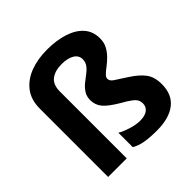

<svg xmlns="http://www.w3.org/2000/svg" viewBox="-199 -929 1102 1102"><g transform="rotate(-45 352.0 -377.5)"><path d="M603 -595Q603 -561 589 -535.5Q575 -510 555 -490Q535 -470 515 -455Q495 -440 481.5 -427Q468 -414 468 -402Q468 -383 490 -369Q512 -355 564 -321Q615 -288 641.5 -252.5Q668 -217 668 -159Q668 -75 613.5 -32.5Q559 10 461 10Q401 10 362 3Q323 -4 294 -21V-138Q319 -123 359 -110.5Q399 -98 432 -98Q471 -98 492 -114Q513 -130 513 -157Q513 -173 506.5 -186Q500 -199 480 -214Q460 -229 421 -251Q360 -287 336 -316Q312 -345 312 -384Q312 -415 326 -436.5Q340 -458 360 -474.5Q380 -491 400.5 -506Q421 -521 434.5 -539Q448 -557 448 -581Q448 -612 419.5 -629.5Q391 -647 342 -647Q288 -647 256 -622.5Q224 -598 224 -543V0H73V-555Q73 -626 108.5 -672.5Q144 -719 204.5 -742Q265 -765 342 -765Q418 -765 477 -746Q536 -727 569.5 -689.5Q603 -652 603 -595Z"/></g></svg>

Font: Noto Sans Cherokee
Style: Bold
Weight: 700
Designer: Monotype Design Team
Foundry: Monotype Imaging Inc.
Version: Version 2.001; ttfautohint (v1.8.4.7-5d5b)